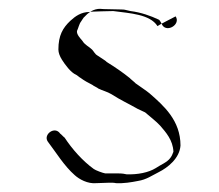

<svg xmlns="http://www.w3.org/2000/svg" viewBox="-20 -418 496 434"><path d="M377 -381C377 -381 336 -360 336 -359C319 -386 273 -388 236 -393C236 -393 182 -392 183 -391C163 -391 150 -381 139 -371C122 -355 112 -338 112 -306C112 -299 115 -291 120 -283C127 -272 140 -254 152 -249C153 -249 161 -242 162 -242C170 -236 179 -231 189 -226C189 -225 202 -219 202 -218C212 -213 222 -211 232 -205C252 -192 270 -184 291 -172C292 -172 307 -164 308 -164C316 -157 334 -143 342 -134C355 -119 371 -101 372 -75C370 -69 368 -65 365 -61C358 -51 342 -45 332 -38C316 -28 291 -23 266 -24C262 -25 256 -26 248 -26H218C212 -27 196 -33 192 -36C167 -54 143 -81 126 -107C125 -107 117 -116 116 -116C104 -134 77 -114 88 -98C107 -73 125 -43 149 -22C159 -13 178 -2 198 -4L227 -5C234 -5 238 -5 242 -4C259 -3 277 -6 292 -9C311 -12 323 -21 339 -29C359 -39 386 -60 388 -89C388 -146 350 -179 318 -207C311 -213 294 -224 286 -230C287 -230 273 -241 274 -241C258 -254 239 -267 221 -278C221 -280 195 -295 196 -296C193 -299 191 -303 188 -306C181 -313 172 -316 166 -326C161 -332 153 -340 154 -348C157 -354 159 -364 163 -369C163 -369 170 -380 170 -379C178 -388 191 -399 208 -398C208 -397 262 -397 262 -396C266 -395 270 -394 275 -393C299 -390 321 -382 338 -374C342 -373 345 -364 347 -361C358 -344 389 -363 377 -381Z"/></svg>

Font: Photofail
Style: Regular
Weight: 400
Foundry: Cannot Into Space Fonts
Version: Version 0.97